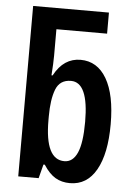

<svg xmlns="http://www.w3.org/2000/svg" viewBox="-54 -801 595 853"><g transform="rotate(5 243.0 -375.0)"><path d="M290 10Q253 10 225 -6.5Q197 -23 172 -62H166L150 0H59V-760H397V-666H171V-548Q171 -532 170 -510Q169 -488 167 -460H172Q194 -501 223.5 -520.5Q253 -540 290 -540Q365 -540 406.5 -469Q448 -398 448 -266Q448 -135 407 -62.5Q366 10 290 10ZM257 -85Q295 -85 314.5 -129Q334 -173 334 -267Q334 -443 256 -443Q206 -443 188.5 -398Q171 -353 171 -277V-260Q171 -85 257 -85Z"/></g></svg>

Font: Noto Sans ExtraCondensed SemiBold
Style: Regular
Weight: 600
Width: 2
Designer: Monotype Design Team
Foundry: Monotype Imaging Inc.
Version: Version 2.013; ttfautohint (v1.8.4.7-5d5b)